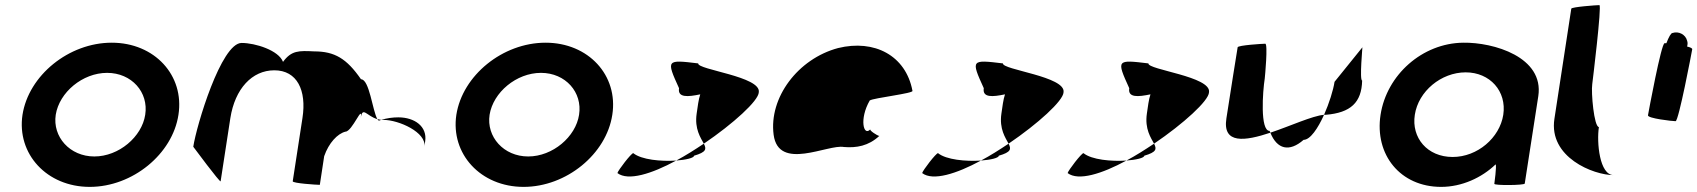

<svg xmlns="http://www.w3.org/2000/svg" viewBox="-20 -723 6639 751"><path d="M68 -274C45 -121 163 8 331 8C499 8 655 -121 678 -274C702 -428 585 -556 417 -556C249 -556 92 -428 68 -274ZM198 -274C212 -362 303 -438 399 -438C495 -438 562 -362 548 -274C535 -188 445 -111 349 -111C253 -111 185 -188 198 -274Z M736 -149C736 -149 842 -6 843 -14L881 -261C899 -376 966 -448 1053 -448C1142 -448 1180 -370 1163 -261L1125 -14C1124 -6 1220 0 1231 0L1248 -112C1266 -164 1300 -200 1331 -208C1358 -208 1400 -320 1391 -261C1398 -309 1414 -269 1456 -257C1437 -290 1425 -413 1392 -413C1336 -494 1289 -522 1209 -522C1149 -525 1120 -526 1087 -481C1070 -526 979 -555 925 -555C845 -555 748 -230 736 -149ZM1456 -257C1458 -254 1460 -252 1462 -251L1471 -254ZM1471 -254H1480C1540 -254 1649 -205 1640 -149L1643 -170C1652 -228 1602 -264 1538 -264C1517 -264 1493 -261 1471 -254Z M1765 -274C1742 -121 1860 8 2028 8C2196 8 2352 -121 2375 -274C2399 -428 2282 -556 2114 -556C1946 -556 1789 -428 1765 -274ZM1895 -274C1909 -362 2000 -438 2096 -438C2192 -438 2259 -362 2245 -274C2232 -188 2142 -111 2046 -111C1950 -111 1882 -188 1895 -274Z M2395 -46C2437 -14 2529 -43 2625 -95C2566 -91 2489 -98 2457 -124C2449 -124 2397 -56 2395 -46ZM2636 -378C2630 -340 2671 -344 2719 -354C2712 -333 2709 -306 2705 -279C2696 -218 2721 -184 2733 -161C2848 -239 2947 -329 2948 -362C2958 -424 2707 -450 2711 -475C2587 -490 2585 -490 2636 -378ZM2625 -95C2664 -98 2694 -105 2695 -114C2743 -128 2744 -140 2733 -161C2697 -137 2661 -114 2625 -95Z M3006 -196C3025 -52 3219 -160 3281 -148C3330 -144 3377 -152 3419 -191C3411 -193 3381 -212 3384 -217C3358 -188 3340 -257 3382 -330C3396 -340 3557 -358 3549 -368C3523 -506 3400 -570 3258 -535C3101 -493 2987 -341 3006 -196ZM3384 -218C3384 -218 3384 -217 3384 -217C3384 -217 3384 -218 3384 -218ZM3420 -192C3420 -192 3419 -191 3419 -191C3421 -191 3421 -191 3420 -190Z M3587 -46C3629 -14 3721 -43 3817 -95C3758 -91 3681 -98 3649 -124C3641 -124 3589 -56 3587 -46ZM3828 -378C3822 -340 3863 -344 3911 -354C3904 -333 3901 -306 3897 -279C3888 -218 3913 -184 3925 -161C4040 -239 4139 -329 4140 -362C4150 -424 3899 -450 3903 -475C3779 -490 3777 -490 3828 -378ZM3817 -95C3856 -98 3886 -105 3887 -114C3935 -128 3936 -140 3925 -161C3889 -137 3853 -114 3817 -95Z M4156 -46C4198 -14 4290 -43 4386 -95C4327 -91 4250 -98 4218 -124C4210 -124 4158 -56 4156 -46ZM4397 -378C4391 -340 4432 -344 4480 -354C4473 -333 4470 -306 4466 -279C4457 -218 4482 -184 4494 -161C4609 -239 4708 -329 4709 -362C4719 -424 4468 -450 4472 -475C4348 -490 4346 -490 4397 -378ZM4386 -95C4425 -98 4455 -105 4456 -114C4504 -128 4505 -140 4494 -161C4458 -137 4422 -114 4386 -95Z M4777 -260C4761 -158 4850 -171 4949 -204C4948 -206 4947 -209 4946 -211C4908 -211 4919 -366 4927 -416C4928 -424 4940 -552 4929 -552C4919 -552 4822 -546 4821 -538C4821 -538 4789 -340 4777 -260ZM4949 -204C4975 -139 5023 -127 5079 -176C5105 -176 5135 -221 5159 -274C5113 -270 5027 -230 4949 -204ZM5159 -274H5166C5263 -282 5306 -322 5308 -408C5297 -408 5310 -546 5309 -538L5200 -403C5195 -370 5179 -319 5159 -274Z M5380 -274C5356 -118 5457 8 5617 8C5698 8 5776 -28 5830 -80C5835 -76 5825 -4 5825 -4C5824 3 5943 2 5944 -5L5997 -347C6020 -500 5822 -558 5703 -556C5543 -554 5404 -430 5380 -274ZM5514 -274C5528 -366 5617 -440 5713 -440C5808 -440 5874 -366 5860 -274C5846 -184 5759 -109 5662 -109C5563 -109 5500 -184 5514 -274Z M6060 -258C6037 -108 6212 -38 6292 -38C6236 -38 6225 -167 6234 -226C6215 -227 6203 -361 6208 -394C6209 -401 6246 -703 6236 -703C6226 -703 6127 -696 6126 -689Z M6426 -272C6424 -260 6521 -249 6534 -249C6546 -249 6597 -518 6599 -530C6600 -534 6592 -538 6579 -541C6581 -548 6582 -556 6579 -564C6573 -588 6546 -602 6522 -594C6516 -594 6507 -578 6498 -554H6491C6478 -554 6428 -284 6426 -272Z"/></svg>

Font: Ampere
Style: Ita
Weight: 400
Version: Version 1